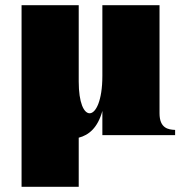

<svg xmlns="http://www.w3.org/2000/svg" viewBox="-20 -520 702 739"><path d="M283 -206V-500H63V199H283V10C322 0 356 -28 374 -93V0H654V-20C628 -21 594 -26 594 -84V-500H374V-228C374 -133 349 -84 325 -84C303 -84 283 -124 283 -206Z"/></svg>

Font: Sprat Condensed Black
Style: Regular
Weight: 900
Designer: Ethan Nakache
Foundry: Collletttivo
Version: Version 2.000;Glyphs 3.2 (3217)